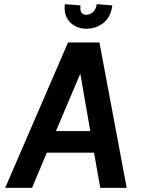

<svg xmlns="http://www.w3.org/2000/svg" viewBox="-20 -904 704 923"><path d="M5 -1 307 -700H458L589 -1H462L432 -170H205L134 -1ZM366 -550 249 -274H414ZM396 -766Q345 -766 315 -799Q285 -832 292 -884L367 -878Q364 -852 372.5 -842.5Q381 -833 394 -833Q412 -833 426.5 -845.5Q441 -858 445 -884L520 -878Q513 -823 478 -794.5Q443 -766 396 -766Z"/></svg>

Font: Kulim Park
Style: Bold Italic
Weight: 700
Italic angle: -8°
Designer: Noponies / Dale Sattler
Foundry: Noponies
Version: Version 1.000; ttfautohint (v1.8.3)